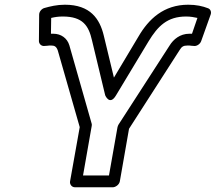

<svg xmlns="http://www.w3.org/2000/svg" viewBox="-20 -769 915 814"><path d="M197 -693C214 -697 228 -699 246 -699C331 -699 356 -660 370 -598L426 -365C426 -365 445 -319 472 -365L610 -594C649 -658 689 -699 769 -699C788 -699 803 -696 817 -693L794 -626H792H783C743 -626 715 -602 699 -576L482 -240C480 -237 479 -232 478 -229L442 -25H332L369 -236C370 -240 369 -244 368 -247L274 -577C265 -607 239 -626 206 -626H198H196ZM168 -735C157 -732 146 -720 146 -707L145 -595C145 -584 154 -574 166 -574C178 -574 185 -576 189 -576H197C211 -576 219 -572 225 -555L318 -230L277 0C275 11 283 25 298 25H458C469 25 485 15 488 0L527 -223L741 -556C750 -571 757 -576 775 -576H783C787 -576 794 -574 805 -574C816 -574 829 -583 833 -595L873 -707C877 -718 873 -730 862 -734C839 -743 812 -749 778 -749C674 -749 610 -688 567 -614L463 -440L420 -618C403 -689 363 -749 255 -749C221 -749 193 -742 168 -735Z"/></svg>

Font: Asimov
Style: WidOuIt
Weight: 500
Designer: Google
Version: Version 2.000980; 2014